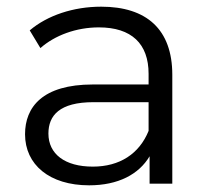

<svg xmlns="http://www.w3.org/2000/svg" viewBox="-20 -550 630 575"><path d="M283 -530C200 -530 122 -504 69 -459L101 -406C144 -444 208 -468 276 -468C374 -468 425 -419 425 -329V-297H258C107 -297 55 -229 55 -148C55 -57 128 5 247 5C334 5 396 -28 428 -82V0H496V-326C496 -462 419 -530 283 -530ZM258 -51C174 -51 125 -89 125 -150C125 -204 158 -244 260 -244H425V-158C397 -89 338 -51 258 -51Z"/></svg>

Font: Montserrat Lite
Style: Regular
Weight: 400
Designer: Julieta Ulanovsky
Foundry: Julieta Ulanovsky
Version: Version 7.200;PS 007.200;hotconv 1.0.88;makeotf.lib2.5.64775